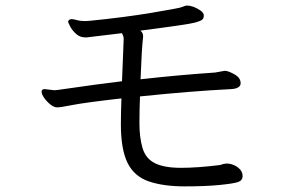

<svg xmlns="http://www.w3.org/2000/svg" viewBox="-20 -675 1040 683"><path d="M745 -417Q613 -408 480 -393Q484 -502 489 -543V-547Q489 -559 479 -566Q650 -588 673 -594.5Q696 -601 700.5 -606Q705 -611 705 -620Q705 -629 694 -637Q668 -655 646 -655H642Q634 -653 626 -649.5Q618 -646 519.5 -629.5Q421 -613 299 -601L284 -600Q266 -600 253.5 -603.5Q241 -607 235 -607Q229 -607 225.5 -603.5Q222 -600 222 -598Q222 -596 229 -582Q236 -568 250 -555Q264 -542 283 -542H290Q293 -542 297 -543L414 -557Q420 -545 420 -537.5Q420 -530 418 -485.5Q416 -441 414 -386Q337 -377 185 -355L173 -354L139 -358Q128 -358 128 -349Q128 -340 137 -327Q146 -314 159 -303.5Q172 -293 183.5 -293Q195 -293 238 -301.5Q281 -310 412 -325Q410 -273 410 -233Q410 -143 434 -95Q458 -47 510 -29.5Q562 -12 636.5 -12Q711 -12 761 -17Q811 -22 827 -27.5Q843 -33 843 -49.5Q843 -66 827.5 -78.5Q812 -91 792 -93H786Q776 -93 763 -88Q683 -78 623.5 -78Q564 -78 531 -94.5Q498 -111 487 -148.5Q476 -186 476 -236Q476 -286 478 -332Q661 -351 802 -358Q836 -360 836 -379Q836 -398 815 -410Q794 -422 782 -423H779Z"/></svg>

Font: LXGW WenKai Mono TC
Style: Regular
Weight: 400
Designer: LXGW / Fontworks Inc.
Foundry: LXGW / Fontworks Inc.
Version: Version 1.330